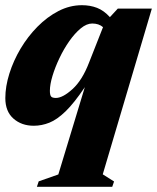

<svg xmlns="http://www.w3.org/2000/svg" viewBox="-20 -469 604 739"><path d="M204.5 202.5 306.5 -133.5Q265.5 -72.5 232.5 -40.5Q199.5 -8.5 170 3.2Q140.5 15 110 15Q63 15 31.8 -12.5Q0.5 -40 0.5 -91.5Q0.5 -136 16 -185.5Q31.5 -235 59.2 -281.8Q87 -328.5 124.2 -366.2Q161.5 -404 205 -426.5Q248.5 -449 295.5 -449Q327 -449 353.5 -438.8Q380 -428.5 403 -403L433.5 -436H564.5L375.5 202L419 229.5L412 250H122L129 229ZM172 -119.5Q172 -103.5 176.5 -97.8Q181 -92 195 -92Q221.5 -92 259 -126Q296.5 -160 322.5 -227.5L376.5 -364.5Q360.5 -378.5 335 -378.5Q313.5 -378.5 290.8 -359.8Q268 -341 246.8 -310.8Q225.5 -280.5 208.8 -245.2Q192 -210 182 -176.8Q172 -143.5 172 -119.5Z"/></svg>

Font: Newsreader 16pt ExtraBold
Style: Italic
Weight: 800
Italic angle: -17°
Designer: Hugues Gentile
Foundry: Production Type
Version: Version 1.003; ttfautohint (v1.8.3)